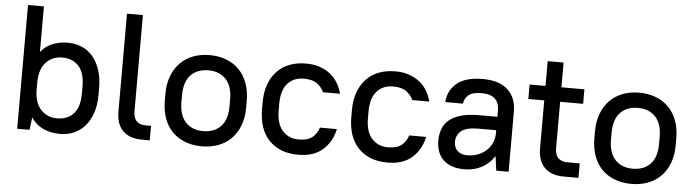

<svg xmlns="http://www.w3.org/2000/svg" viewBox="-45 -887 3915 1082"><g transform="rotate(5 1912.5 -346.0)"><path d="M318 8Q264 8 222 -11.5Q180 -31 154 -71L145 0H75V-700H165V-442Q191 -475 230 -491.5Q269 -508 318 -508Q360 -508 396.5 -492.5Q433 -477 459 -446.5Q485 -416 500 -371.5Q515 -327 515 -269V-231Q515 -173 500 -128.5Q485 -84 458.5 -53.5Q432 -23 396 -7.5Q360 8 318 8ZM293 -78Q353 -78 387 -115.5Q421 -153 421 -231V-269Q421 -347 386.5 -384.5Q352 -422 293 -422Q239 -422 203 -385Q167 -348 165 -276V-231Q165 -156 201 -117Q237 -78 293 -78Z M781 0Q710 0 672.5 -37.5Q635 -75 635 -147V-700H725V-157Q725 -82 794 -82H825V0H781Z M1120 8Q1067 8 1024.5 -8.5Q982 -25 952 -55.5Q922 -86 906 -130.5Q890 -175 890 -231V-269Q890 -324 906.5 -368.5Q923 -413 953 -444Q983 -475 1025.5 -491.5Q1068 -508 1120 -508Q1172 -508 1214.5 -491.5Q1257 -475 1287 -444.5Q1317 -414 1333.5 -369.5Q1350 -325 1350 -269V-231Q1350 -175 1333.5 -131Q1317 -87 1287 -56Q1257 -25 1214.5 -8.5Q1172 8 1120 8ZM1120 -78Q1183 -78 1219.5 -116.5Q1256 -155 1256 -231V-269Q1256 -344 1219.5 -383Q1183 -422 1120 -422Q1057 -422 1020.5 -383.5Q984 -345 984 -269V-231Q984 -156 1020.5 -117Q1057 -78 1120 -78Z M1665 8Q1561 8 1500.5 -54Q1440 -116 1440 -231V-269Q1440 -326 1456 -370Q1472 -414 1501 -445Q1530 -476 1572 -492Q1614 -508 1665 -508Q1709 -508 1743.5 -496Q1778 -484 1803.5 -463.5Q1829 -443 1845.5 -415Q1862 -387 1870 -355H1774Q1763 -381 1736.5 -401.5Q1710 -422 1660 -422Q1603 -422 1568.5 -384Q1534 -346 1534 -269V-231Q1534 -155 1569 -116.5Q1604 -78 1660 -78Q1711 -78 1737 -99Q1763 -120 1774 -155H1870Q1855 -83 1804 -37.5Q1753 8 1665 8Z M2170 8Q2066 8 2005.5 -54Q1945 -116 1945 -231V-269Q1945 -326 1961 -370Q1977 -414 2006 -445Q2035 -476 2077 -492Q2119 -508 2170 -508Q2214 -508 2248.5 -496Q2283 -484 2308.5 -463.5Q2334 -443 2350.5 -415Q2367 -387 2375 -355H2279Q2268 -381 2241.5 -401.5Q2215 -422 2165 -422Q2108 -422 2073.5 -384Q2039 -346 2039 -269V-231Q2039 -155 2074 -116.5Q2109 -78 2165 -78Q2216 -78 2242 -99Q2268 -120 2279 -155H2375Q2360 -83 2309 -37.5Q2258 8 2170 8Z M2605 8Q2527 8 2486 -31.5Q2445 -71 2445 -140Q2445 -178 2457 -208.5Q2469 -239 2495.5 -260Q2522 -281 2563.5 -292Q2605 -303 2665 -303H2765V-340Q2765 -382 2740.5 -405Q2716 -428 2665 -428Q2614 -428 2591.5 -409Q2569 -390 2565 -360H2465Q2469 -424 2517.5 -466Q2566 -508 2665 -508Q2759 -508 2807 -463Q2855 -418 2855 -340V0H2785L2774 -82Q2747 -39 2703.5 -15.5Q2660 8 2605 8ZM2615 -72Q2648 -72 2675.5 -83Q2703 -94 2723 -112.5Q2743 -131 2754 -156Q2765 -181 2765 -209V-227H2665Q2596 -227 2567.5 -203.5Q2539 -180 2539 -142Q2539 -110 2559 -91Q2579 -72 2615 -72Z M2930 -500H3020V-640H3110V-500H3240V-418H3110V-157Q3110 -82 3180 -82H3250V0H3167Q3096 0 3058 -38Q3020 -76 3020 -147V-418H2930Z M3550 8Q3497 8 3454.5 -8.5Q3412 -25 3382 -55.5Q3352 -86 3336 -130.5Q3320 -175 3320 -231V-269Q3320 -324 3336.5 -368.5Q3353 -413 3383 -444Q3413 -475 3455.5 -491.5Q3498 -508 3550 -508Q3602 -508 3644.5 -491.5Q3687 -475 3717 -444.5Q3747 -414 3763.5 -369.5Q3780 -325 3780 -269V-231Q3780 -175 3763.5 -131Q3747 -87 3717 -56Q3687 -25 3644.5 -8.5Q3602 8 3550 8ZM3550 -78Q3613 -78 3649.5 -116.5Q3686 -155 3686 -231V-269Q3686 -344 3649.5 -383Q3613 -422 3550 -422Q3487 -422 3450.5 -383.5Q3414 -345 3414 -269V-231Q3414 -156 3450.5 -117Q3487 -78 3550 -78Z"/></g></svg>

Font: Retni Sans Medium
Style: Regular
Weight: 500
Designer: Vitaly Kuzmin
Foundry: ParaType Ltd.
Version: Version 1.00;March 2, 2019;FontCreator 11.5.0.2425 64-bit; t